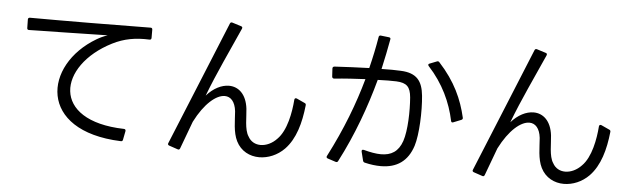

<svg xmlns="http://www.w3.org/2000/svg" viewBox="-51 -989 4001 1215"><g transform="rotate(5 1950.0 -381.5)"><path d="M767 -55C768 -63 764 -68 756 -68C286 -80 308 -434 634 -599C707 -636 780 -649 868 -645C876 -645 880 -649 880 -657V-709C880 -717 876 -721 869 -721C658 -718 305 -716 102 -717C94 -717 90 -712 90 -705L91 -651C91 -643 95 -639 103 -639C236 -642 441 -645 602 -649C578 -641 556 -631 534 -618C215 -430 212 -9 742 11C750 12 755 8 756 1Z M1106 31C1113 34 1118 31 1121 24C1143 -35 1165 -94 1186 -151C1247 -271 1320 -331 1374 -331C1412 -331 1440 -301 1447 -241C1452 -181 1449 -108 1477 -52C1507 8 1564 36 1624 36C1680 36 1739 12 1783 -33C1849 -101 1877 -204 1889 -317C1890 -324 1887 -329 1881 -331L1829 -355C1821 -358 1815 -355 1814 -346C1808 -265 1787 -148 1729 -91C1699 -59 1661 -42 1626 -42C1593 -42 1563 -57 1546 -89C1518 -130 1523 -214 1517 -263C1506 -355 1455 -398 1395 -398C1348 -398 1296 -372 1253 -323C1310 -473 1380 -618 1445 -765C1448 -772 1446 -778 1438 -780L1381 -798C1374 -800 1369 -798 1366 -791C1286 -592 1171 -317 1044 -4C1040 4 1043 9 1050 12Z M2109 23C2116 25 2121 23 2124 17C2216 -160 2282 -344 2329 -517C2376 -519 2417 -519 2447 -518C2514 -515 2537 -491 2543 -424C2550 -339 2547 -214 2524 -146C2500 -77 2455 -50 2390 -50C2358 -50 2321 -57 2280 -68C2270 -70 2265 -66 2267 -56L2281 0C2283 7 2286 10 2293 12C2330 21 2364 25 2395 25C2498 25 2566 -23 2598 -122C2621 -194 2627 -344 2617 -442C2608 -532 2573 -583 2469 -587C2437 -589 2395 -589 2347 -588C2362 -654 2375 -718 2386 -779C2388 -787 2384 -791 2376 -792L2324 -798C2317 -799 2312 -795 2311 -788C2300 -722 2286 -655 2269 -587C2198 -585 2120 -581 2049 -577C2041 -576 2037 -572 2037 -564L2040 -513C2041 -505 2045 -501 2053 -501C2121 -508 2189 -512 2251 -515C2207 -357 2144 -190 2051 -10C2047 -3 2049 3 2057 6ZM2878 -311C2885 -314 2888 -319 2886 -326C2860 -439 2812 -549 2708 -662C2704 -667 2698 -669 2692 -666L2646 -648C2638 -645 2637 -639 2643 -632C2737 -530 2790 -414 2814 -299C2815 -291 2821 -288 2828 -291Z M3041 31C3048 34 3053 31 3056 24C3078 -35 3100 -94 3121 -151C3182 -271 3255 -331 3309 -331C3347 -331 3375 -301 3382 -241C3387 -181 3384 -108 3412 -52C3442 8 3499 36 3559 36C3615 36 3674 12 3718 -33C3784 -101 3812 -204 3824 -317C3825 -324 3822 -329 3816 -331L3764 -355C3756 -358 3750 -355 3749 -346C3743 -265 3722 -148 3664 -91C3634 -59 3596 -42 3561 -42C3528 -42 3498 -57 3481 -89C3453 -130 3458 -214 3452 -263C3441 -355 3390 -398 3330 -398C3283 -398 3231 -372 3188 -323C3245 -473 3315 -618 3380 -765C3383 -772 3381 -778 3373 -780L3316 -798C3309 -800 3304 -798 3301 -791C3221 -592 3106 -317 2979 -4C2975 4 2978 9 2985 12Z"/></g></svg>

Font: LINE Seed JP_OTF Regular
Style: Regular
Weight: 400
Designer: LY Corporation & Fontrix & Fontworks
Version: Version 1.002